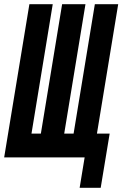

<svg xmlns="http://www.w3.org/2000/svg" viewBox="-39 -755 587 921"><path d="M343 146 367 0H-19L102 -735H214L112 -114H157L259 -735H371L269 -114H314L416 -735H528L426 -114H487L444 146Z"/></svg>

Font: Iosevka Term Curly Hv Obl
Style: Regular
Weight: 900
Italic angle: -9°
Designer: Belleve Invis
Foundry: Belleve Invis
Version: Version 32.3.0